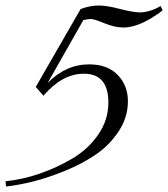

<svg xmlns="http://www.w3.org/2000/svg" viewBox="-127 -608 611 698"><path d="M31 -260 3 -292 166 -575Q200 -588 232 -588Q261 -588 309 -575.5Q357 -563 381 -563Q417 -563 457 -586L464 -570Q382 -508 322 -508Q290 -508 252.5 -523.5Q215 -539 203 -539Q194 -539 176 -535L46 -306Q112 -374 197 -374Q264 -374 301 -335.5Q338 -297 338 -240Q338 -182 305 -131.5Q272 -81 222.5 -47Q173 -13 110.5 12.5Q48 38 -5.5 51.5Q-59 65 -105 70L-107 51Q-47 45 15 24Q77 3 135 -31Q193 -65 230 -118.5Q267 -172 267 -235Q267 -340 178 -340Q99 -340 31 -260Z"/></svg>

Font: Dynalight
Style: Regular
Weight: 400
Designer: Astigmatic (AOETI)
Foundry: Astigmatic (AOETI)
Version: Version 1.000